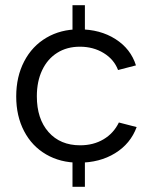

<svg xmlns="http://www.w3.org/2000/svg" viewBox="-20 -620 578 740"><path d="M42.5 -248.3Q42.5 -324.5 73.2 -383.4Q103.8 -442.3 158.8 -474.6Q213.8 -507 284.8 -507Q366 -507 425 -469.4Q484 -431.8 504 -368L435 -350.1Q419.5 -391.1 379.5 -415.6Q339.6 -440 287.8 -440Q237.9 -440 200.5 -416.4Q163.1 -392.9 142.6 -349.7Q122 -306.6 122 -249Q122 -161.9 167.1 -111Q212.2 -60 288.8 -60Q340.1 -60 379 -83.1Q417.9 -106.1 438.2 -147.9L506.7 -130.2Q483 -66 423.6 -29.5Q364.3 7 283.5 7Q212.5 7 157.8 -24.9Q103 -56.7 72.8 -114.7Q42.5 -172.7 42.5 -248.3ZM259.4 -43.1H307.2V100H259.4ZM259.4 -600H307.2V-468.6H259.4Z"/></svg>

Font: AF Albert Sans Medium
Style: Regular
Weight: 500
Designer: Andreas Rasmussen
Foundry: a.Foundry
Version: Version 1.300;Glyphs 3.2 (3231)